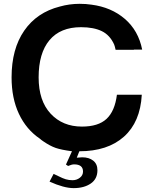

<svg xmlns="http://www.w3.org/2000/svg" viewBox="-20 -761 789 995"><path d="M356 172.9Q377.4 172.9 393.8 160.2Q410.2 147.5 410.2 127.9Q410.2 90.8 363.8 90.8Q352.1 90.8 333 99.1L321.8 91.8L353 22.9Q297.9 15.6 268.8 5.6Q239.7 -4.4 204.1 -28.8Q192.4 -36.6 187 -42Q116.2 -89.8 78.1 -170.9Q40 -252 40 -359.9Q40 -507.3 105.5 -602.1Q170.9 -696.8 290 -727.1Q339.8 -741.2 393.1 -741.2Q425.8 -741.2 454.1 -736.8Q556.6 -723.6 627 -663.1Q697.3 -602.5 716.8 -503.9H673.8V-502.9H579.1Q575.2 -521 571.8 -529.8Q549.8 -579.1 507.6 -599.6Q465.3 -620.1 399.9 -620.1Q292.5 -620.1 236.3 -552.7Q180.2 -485.4 180.2 -359.9Q180.2 -238.8 242.4 -171.9Q304.7 -105 404.8 -105Q489.3 -105 532.2 -145Q575.2 -185.1 585.9 -270H714.8Q707 -128.4 622.3 -52.7Q537.6 22.9 391.1 22.9L377.9 56.2Q395.5 54.2 405.8 54.2Q441.4 54.2 463.1 71.5Q484.9 88.9 484.9 121.1Q484.9 166.5 450.2 190.2Q415.5 213.9 361.8 213.9Q311.5 213.9 236.8 180.2L257.8 140.1Q265.6 143.1 285.2 153.1Q304.7 163.1 320.8 168Q336.9 172.9 356 172.9Z"/></svg>

Font: Miedinger*
Style: Bold
Weight: 700
Version: Version 001.000